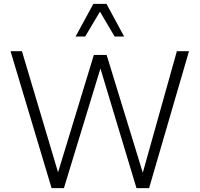

<svg xmlns="http://www.w3.org/2000/svg" viewBox="-20 -976 1035 996"><path d="M247.6 0 34.7 -710.4H93.8L281.2 -82L466.8 -690.9H533.2L720.7 -80.1L897.5 -710.4H960.4L753.4 0H688L501 -620.6L311.5 0ZM372.1 -786.6 464.4 -956.1H532.2L624 -786.6H574.7L498.5 -915.5L421.9 -786.6Z"/></svg>

Font: Comme ExtraLight
Style: Regular
Weight: 250
Version: Version 1.000;gftools[0.9.27]